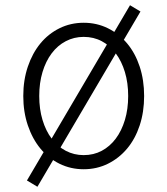

<svg xmlns="http://www.w3.org/2000/svg" viewBox="-20 -637 640 734"><path d="M300 10Q350 10 392.5 -11Q435 -32 466 -69Q497 -106 514 -157.5Q531 -209 531 -270Q531 -331 514 -382.5Q497 -434 466 -471Q435 -508 392.5 -529Q350 -550 300 -550Q250 -550 207.5 -529Q165 -508 134.5 -471Q104 -434 86.5 -382.5Q69 -331 69 -270Q69 -209 86.5 -157.5Q104 -106 134.5 -69Q165 -32 207.5 -11Q250 10 300 10ZM300 -44Q263 -44 231.5 -60.5Q200 -77 177.5 -107Q155 -137 142.5 -178.5Q130 -220 130 -270Q130 -320 142.5 -361.5Q155 -403 177.5 -433Q200 -463 231.5 -479.5Q263 -496 300 -496Q338 -496 369 -479.5Q400 -463 422.5 -433Q445 -403 457.5 -361.5Q470 -320 470 -270Q470 -220 457.5 -178.5Q445 -137 422.5 -107Q400 -77 369 -60.5Q338 -44 300 -44ZM83 53 123 77 517 -593 477 -617Z"/></svg>

Font: CommitMonoV143 ExtLt
Style: Regular
Weight: 200
Monospace: yes
Designer: Eigil Nikolajsen
Foundry: Eigil Nikolajsen
Version: Version 1.143